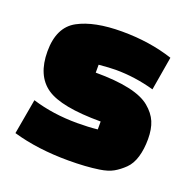

<svg xmlns="http://www.w3.org/2000/svg" viewBox="-100 -615 727 729"><g transform="rotate(20 263.0 -250.0)"><path d="M480 -484 457 -348Q379 -370 301 -370Q277 -370 233 -366V-334Q395 -334 453 -286Q482 -262 494 -233.5Q506 -205 506 -164.5Q506 -124 496.5 -92Q487 -60 467.5 -41Q448 -22 427 -10Q406 2 372 7Q319 15 249 15Q125 15 25 -14L50 -156Q134 -130 232 -130Q277 -130 314 -134V-166Q154 -166 93.5 -208Q33 -250 33 -347.5Q33 -445 97.5 -480Q162 -515 274 -515Q386 -515 480 -484Z"/></g></svg>

Font: Myanmar Thuriya
Style: Regular
Weight: 400
Designer: Danh Hong
Foundry: Google Inc.
Version: Version 2.00 November 23, 2015